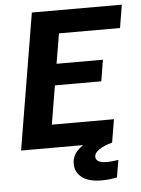

<svg xmlns="http://www.w3.org/2000/svg" viewBox="-57 -695 673 914"><g transform="rotate(-5 280.0 -237.5)"><path d="M21.7 0 130 -650H560L541.7 -540H250L225.8 -396.7H447.5L430.8 -295H209.2L178.3 -110H475L456.7 0ZM392.5 175Q328.3 175 297.1 149.6Q265.8 124.2 265.8 85.8Q265.8 50 289.6 24.2Q313.3 -1.7 353.3 -19.2L456.7 -5V0Q419.2 10 395 25.8Q370.8 41.7 370.8 60.8Q370.8 74.2 383.8 82.1Q396.7 90 425 90Q438.3 90 452.9 88.3Q467.5 86.7 479.2 85L465 167.5Q449.2 170.8 430.4 172.9Q411.7 175 392.5 175Z"/></g></svg>

Font: Familjen Grotesk GF
Style: Bold Italic
Weight: 700
Designer: Anders Wikstroem, Jonas Baeckman, Matilda Gysing, Kristian Moeller
Foundry: Familjen STHML AB
Version: Version 2.000; Beta; Release 4; Build 6